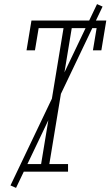

<svg xmlns="http://www.w3.org/2000/svg" viewBox="-20 -835 540 934"><path d="M85 0V-37H180L289 -698H168L150 -590H109L133 -735H497L473 -590H432L450 -698H329L220 -37H311V0ZM58 79 31 67 452 -815 479 -803Z"/></svg>

Font: Iosevka Curly Slab Extralight
Style: Italic
Weight: 200
Italic angle: -9°
Monospace: yes
Designer: Belleve Invis
Foundry: Belleve Invis
Version: Version 22.1.2; ttfautohint (v1.8.4)